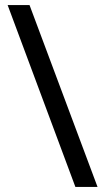

<svg xmlns="http://www.w3.org/2000/svg" viewBox="-20 -734 412 754"><path d="M96 -714 363 0H276L10 -714Z"/></svg>

Font: Noto Sans Myanmar UI
Style: Regular
Weight: 400
Designer: Monotype Design Team
Foundry: Monotype Imaging Inc.
Version: Version 2.103; ttfautohint (v1.8.4.7-5d5b)